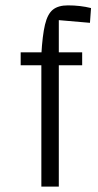

<svg xmlns="http://www.w3.org/2000/svg" viewBox="-20 -695 364 715"><path d="M199 0H134V-492Q138 -563 147.5 -603Q157 -643 177 -659Q197 -675 233 -675Q256 -675 277.5 -672.5Q299 -670 319 -665L315 -610L199 -620ZM286 -500V-452H57V-500Z"/></svg>

Font: Changa ExtraLight ExtraLight
Style: Regular
Weight: 250
Version: Version 3.002; ttfautohint (v1.8.2)